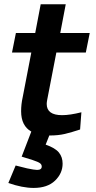

<svg xmlns="http://www.w3.org/2000/svg" viewBox="-20 -638 462 920"><path d="M203.8 -140Q203.8 -86.2 277.5 -86.2Q315 -86.2 370 -100L363.8 -17.5Q322.5 -3.8 290.6 3.8Q258.8 11.2 218.8 11.2H216.2L198.8 55Q245 71.2 262.5 93.1Q280 115 280 146.2Q280 192.5 243.8 227.5Q207.5 262.5 141.2 262.5Q87.5 262.5 20 238.8L55 155L110 168.8Q146.2 176.2 157.5 176.2Q180 176.2 180 160Q180 150 171.2 143.8Q162.5 137.5 136.2 128.8L83.8 112.5L130 -7.5Q81.2 -35 81.2 -105Q81.2 -138.8 88.8 -172.5L130 -386.2H37.5L56.2 -480H148.8L175 -617.5H295L268.8 -480H410L391.2 -386.2H250L206.2 -160Q203.8 -147.5 203.8 -140Z"/></svg>

Font: Cambay
Style: Bold Italic
Weight: 700
Italic angle: -11°
Designer: Pooja Saxena
Foundry: Pooja Saxena
Version: Version 1.006;PS 001.006;hotconv 1.0.70;makeotf.lib2.5.58329